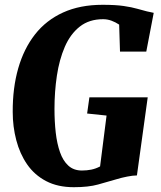

<svg xmlns="http://www.w3.org/2000/svg" viewBox="-20 -772 672 800"><path d="M287.5 8Q220.5 8 172 -17.5Q123.5 -43 93 -87.2Q62.5 -131.5 47.8 -188Q33 -244.5 33 -305.5Q32.5 -405.5 56 -487.5Q79.5 -569.5 126 -628.8Q172.5 -688 243 -720Q313.5 -752 407.5 -752Q461.5 -752 495.5 -747Q529.5 -742 551.8 -735.5Q574 -729 592.5 -724.5Q600 -723 606.8 -721.5Q613.5 -720 620.5 -718.5L589.5 -557H480L476.5 -669.5Q461.5 -679.5 444.5 -685.8Q427.5 -692 409.5 -692Q351.5 -692 312.2 -661Q273 -630 250 -576.8Q227 -523.5 217 -456.5Q207 -389.5 207 -318.5Q207 -266 212.2 -219.8Q217.5 -173.5 230 -137.8Q242.5 -102 264.8 -81.8Q287 -61.5 321.5 -61.5Q341.5 -61.5 360.2 -65.2Q379 -69 397 -78.5L424 -290.5L343 -299L352.5 -366.5H595.5L550.5 -41Q533.5 -41 509.8 -36.2Q486 -31.5 466.5 -25.5Q428.5 -14.5 388.5 -3.2Q348.5 8 287.5 8Z"/></svg>

Font: Merriweather 24pt SemiCondensed Black
Style: Italic
Weight: 900
Width: 4
Italic angle: -7.8°
Designer: Eben Sorkin
Foundry: Eben Sorkin
Version: Version 2.101